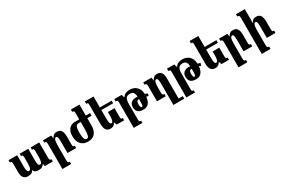

<svg xmlns="http://www.w3.org/2000/svg" viewBox="143 -2289 5990 4059"><g transform="rotate(-30 3138.0 -260.0)"><path d="M561 -492H771V-121Q771 -81 779 -68.5Q787 -56 819 -56V0H624L613 -59H608Q592 -33 562 -11.5Q532 10 471 10Q424 10 394 -5Q364 -20 350 -60H346Q333 -26 300.5 -8Q268 10 214 10Q145 10 107.5 -34Q70 -78 70 -179V-366Q70 -412 61 -424Q52 -436 22 -436V-492H232V-211Q232 -147 243.5 -112Q255 -77 283 -77Q341 -77 341 -218V-366Q341 -412 331 -424Q321 -436 293 -436V-492H503V-211Q503 -147 513.5 -112Q524 -77 552 -77Q583 -77 596 -115.5Q609 -154 609 -230V-371Q609 -413 599 -424.5Q589 -436 561 -436Z M1388 -56V0H1177V-277Q1177 -341 1168.5 -376.5Q1160 -412 1133 -412Q1112 -412 1100 -390Q1088 -368 1083 -333Q1078 -298 1078 -258V119Q1078 160 1088 172Q1098 184 1129 184V240H915V-372Q915 -413 905 -424.5Q895 -436 863 -436V-492H1064L1075 -419H1079Q1095 -455 1122.5 -478.5Q1150 -502 1205 -502Q1272 -502 1306 -456Q1340 -410 1340 -309V-126Q1340 -95 1343.5 -80Q1347 -65 1357 -60.5Q1367 -56 1388 -56Z M1747 -492V-653Q1747 -686 1734 -695Q1721 -704 1699 -704V-760H1908V-492H2013V-428H1908V-255Q1908 -133 1852.5 -61.5Q1797 10 1677 10Q1570 10 1507 -58Q1444 -126 1444 -251Q1444 -335 1470.5 -388.5Q1497 -442 1542.5 -467Q1588 -492 1643 -492ZM1685 -428Q1651 -428 1630 -389Q1609 -350 1609 -249Q1609 -150 1626 -102Q1643 -54 1682 -54Q1720 -54 1733.5 -106.5Q1747 -159 1747 -247V-428Z M2512 -324V-118Q2512 -90 2515 -76.5Q2518 -63 2528 -59.5Q2538 -56 2560 -56V0H2378L2354 -69H2350Q2332 -30 2302.5 -10Q2273 10 2229 10Q2153 10 2120 -39Q2087 -88 2087 -188V-633Q2087 -665 2084 -680Q2081 -695 2071 -699.5Q2061 -704 2039 -704V-760H2251V-492H2538V-428H2251V-222Q2251 -158 2260.5 -119Q2270 -80 2296 -80Q2325 -80 2337.5 -120.5Q2350 -161 2350 -230V-324Z M2656 240V-386Q2656 -416 2646 -426Q2636 -436 2604 -436V-492H2783L2803 -423H2811Q2840 -465 2880.5 -483.5Q2921 -502 2979 -502Q3083 -502 3147.5 -440Q3212 -378 3217 -263Q3249 -254 3280 -241L3264 -185Q3240 -193 3215 -200Q3207 -101 3162 -45.5Q3117 10 3031 10Q2936 10 2896 -31.5Q2856 -73 2856 -148Q2856 -213 2897 -253Q2938 -293 3014 -293Q3035 -293 3056 -292Q3051 -361 3025.5 -393.5Q3000 -426 2939 -426Q2874 -426 2846.5 -383Q2819 -340 2819 -247V137Q2819 170 2832 179Q2845 188 2867 188V240ZM2991 -138Q2991 -95 3001 -74.5Q3011 -54 3026 -54Q3039 -54 3045.5 -67.5Q3052 -81 3054.5 -118.5Q3057 -156 3057 -228Q3047 -229 3038 -229Q2991 -229 2991 -138Z M3652 -502Q3719 -502 3753 -456Q3787 -410 3787 -309V177H3889V240H3624V-277Q3624 -341 3615 -376.5Q3606 -412 3580 -412Q3559 -412 3547 -390Q3535 -368 3530 -333Q3525 -298 3525 -258V-121Q3525 -80 3535 -68Q3545 -56 3576 -56V0H3362V-372Q3362 -413 3352 -424.5Q3342 -436 3310 -436V-492H3511L3522 -419H3526Q3542 -455 3569.5 -478.5Q3597 -502 3652 -502Z M3941 240V-386Q3941 -416 3931 -426Q3921 -436 3889 -436V-492H4068L4088 -423H4096Q4125 -465 4165.5 -483.5Q4206 -502 4264 -502Q4368 -502 4432.5 -440Q4497 -378 4502 -263Q4534 -254 4565 -241L4549 -185Q4525 -193 4500 -200Q4492 -101 4447 -45.5Q4402 10 4316 10Q4221 10 4181 -31.5Q4141 -73 4141 -148Q4141 -213 4182 -253Q4223 -293 4299 -293Q4320 -293 4341 -292Q4336 -361 4310.5 -393.5Q4285 -426 4224 -426Q4159 -426 4131.5 -383Q4104 -340 4104 -247V137Q4104 170 4117 179Q4130 188 4152 188V240ZM4276 -138Q4276 -95 4286 -74.5Q4296 -54 4311 -54Q4324 -54 4330.5 -67.5Q4337 -81 4339.5 -118.5Q4342 -156 4342 -228Q4332 -229 4323 -229Q4276 -229 4276 -138Z M5070 -324V-118Q5070 -90 5073 -76.5Q5076 -63 5086 -59.5Q5096 -56 5118 -56V0H4936L4912 -69H4908Q4890 -30 4860.5 -10Q4831 10 4787 10Q4711 10 4678 -39Q4645 -88 4645 -188V-633Q4645 -665 4642 -680Q4639 -695 4629 -699.5Q4619 -704 4597 -704V-760H4809V-492H5096V-428H4809V-222Q4809 -158 4818.5 -119Q4828 -80 4854 -80Q4883 -80 4895.5 -120.5Q4908 -161 4908 -230V-324Z M5687 -56V0H5476V-277Q5476 -341 5467.5 -376.5Q5459 -412 5432 -412Q5411 -412 5399 -390Q5387 -368 5382 -333Q5377 -298 5377 -258V119Q5377 160 5387 172Q5397 184 5428 184V240H5214V-372Q5214 -413 5204 -424.5Q5194 -436 5162 -436V-492H5363L5374 -419H5378Q5394 -455 5421.5 -478.5Q5449 -502 5504 -502Q5571 -502 5605 -456Q5639 -410 5639 -309V-126Q5639 -95 5642.5 -80Q5646 -65 5656 -60.5Q5666 -56 5687 -56Z M6254 -56V0H6043V-277Q6043 -341 6034.5 -376.5Q6026 -412 5999 -412Q5978 -412 5966 -390Q5954 -368 5949 -333Q5944 -298 5944 -258V119Q5944 160 5954 172Q5964 184 5995 184V240H5781V-640Q5781 -681 5771 -692.5Q5761 -704 5729 -704V-760H5944V-493Q5944 -455 5941 -419H5945Q5961 -455 5988.5 -478.5Q6016 -502 6071 -502Q6138 -502 6172 -456Q6206 -410 6206 -309V-126Q6206 -95 6209.5 -80Q6213 -65 6223 -60.5Q6233 -56 6254 -56Z"/></g></svg>

Font: Noto Serif Armenian ExtraCondensed Black
Style: Regular
Weight: 900
Width: 2
Designer: Monotype Design Team
Foundry: Monotype Imaging Inc.
Version: Version 2.008; ttfautohint (v1.8.4.7-5d5b)